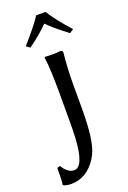

<svg xmlns="http://www.w3.org/2000/svg" viewBox="-204 -698 644 968"><g transform="rotate(-20 118.0 -214.0)"><path d="M175.8 -644Q209.5 -589.8 276.9 -515.1L255.9 -501Q185.1 -554.2 149.9 -590.8Q105 -544.9 43 -501L22.9 -515.1Q95.2 -596.2 126 -644ZM182.1 -251V-120.1Q182.1 46.4 151.4 110.8Q145 123.5 138.2 134.8Q85.9 214.8 2.9 215.8Q-25.4 215.3 -40 207L-41 204.1Q-37.1 188 -37.1 115.2L-21 110.8Q4.9 154.8 39.1 155.8Q91.8 155.8 100.1 3.9Q102.1 -36.1 102.1 -96.2V-234.9Q102.1 -367.7 92.8 -429.2L95.2 -432.1Q138.2 -428.7 182.1 -433.1Q190.4 -428.7 190.9 -422.9Q182.1 -337.4 182.1 -251Z"/></g></svg>

Font: Linux Biolinum Capitals O
Style: Small Caps
Weight: 400
Designer: Philipp H. Poll
Foundry: Philipp H. Poll
Version: Version 1.0.4